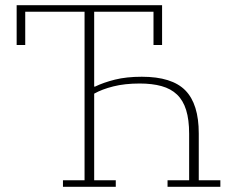

<svg xmlns="http://www.w3.org/2000/svg" viewBox="-20 -718 898 738"><path d="M222 -25H305V-673H77V-545H44V-698H603V-545H570V-673H342V-385H345Q378 -401 422 -412Q466 -423 525 -423Q641 -423 692.5 -370.5Q744 -318 744 -205V-25H827V0H624V-25H707V-204Q707 -258 695.5 -295Q684 -332 660.5 -354.5Q637 -377 601 -387Q565 -397 517 -397Q460 -397 416 -386Q372 -375 342 -358V-25H425V0H222Z"/></svg>

Font: IBM Plex Serif ExtLt
Style: Regular
Weight: 200
Designer: Mike Abbink, Paul van der Laan, Pieter van Rosmalen
Foundry: Bold Monday
Version: Version 3.001